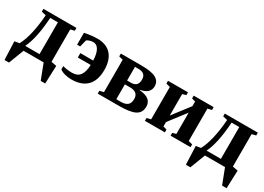

<svg xmlns="http://www.w3.org/2000/svg" viewBox="-15 -1101 2616 1906"><g transform="rotate(30 1292.5 -148.5)"><path d="M101.1 -427.2V-459H480V-426.8L433.6 -415V-43.9L494.6 -32.2L486.8 173.8H435.5L368.7 0H138.7L71.8 173.8H20.5L12.2 -36.1L67.4 -45.4Q135.3 -174.3 152.8 -415ZM128.4 -50.3H292.5V-415H204.6Q189.5 -174.3 128.4 -50.3Z M638.2 -261.7H785.6Q783.7 -336.9 760.5 -378.9Q737.3 -420.9 697.3 -420.9Q654.8 -420.9 624 -398.9L603.5 -318.4H568.4V-454.1Q648.9 -471.2 715.3 -471.2Q818.8 -471.2 873.8 -409.7Q928.7 -348.1 928.7 -234.9Q928.7 -114.7 867.7 -52.7Q806.6 9.3 689.5 9.3Q650.9 9.3 614.5 -0.5Q578.1 -10.3 555.7 -27.8V-65.4Q607.4 -51.3 664.1 -51.3Q725.6 -51.3 754.6 -91.6Q783.7 -131.8 786.1 -211.4H638.2Z M988.8 0V-32.2L1035.2 -43.9V-415L988.8 -426.8V-459H1223.6Q1340.8 -459 1391.6 -430.9Q1442.4 -402.8 1442.4 -345.7Q1442.4 -261.2 1332 -241.7V-237.8Q1471.7 -227.1 1471.7 -128.9Q1471.7 -59.1 1416.5 -29.5Q1361.3 0 1234.9 0ZM1329.6 -133.8Q1329.6 -172.9 1306.6 -193.6Q1283.7 -214.4 1231 -214.4H1176.3V-43.9H1230.5Q1278.3 -43.9 1304 -64.9Q1329.6 -85.9 1329.6 -133.8ZM1176.3 -258.3H1221.7Q1300.3 -258.3 1300.3 -339.8Q1300.3 -415 1216.8 -415H1176.3Z M1823.7 0V-32.2L1865.2 -43.9V-287.6L1716.8 -94.2V-43.9L1758.3 -32.2V0H1529.3V-32.2L1575.7 -43.9V-415L1529.3 -426.8V-459H1758.3V-426.8L1716.8 -415V-168.9L1865.2 -362.3V-415L1823.7 -426.8V-459H2052.7V-426.8L2006.3 -415V-43.9L2052.7 -32.2V0Z M2180.2 -427.2V-459H2559.1V-426.8L2512.7 -415V-43.9L2573.7 -32.2L2565.9 173.8H2514.6L2447.8 0H2217.8L2150.9 173.8H2099.6L2091.3 -36.1L2146.5 -45.4Q2214.4 -174.3 2231.9 -415ZM2207.5 -50.3H2371.6V-415H2283.7Q2268.6 -174.3 2207.5 -50.3Z"/></g></svg>

Font: Liberation Serif
Style: Bold
Weight: 700
Designer: Steve Matteson
Foundry: Ascender Corporation
Version: Version 2.1.5